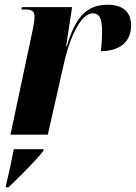

<svg xmlns="http://www.w3.org/2000/svg" viewBox="-20 -566 571 807"><path d="M118 -443 24 0H181L247 -292C279 -437 329 -510 369 -510C393 -510 409 -498 409 -434C409 -413 408 -386 404 -351C474 -351 531 -383 531 -459C531 -515 497 -546 433 -546C352 -546 300 -505 261 -372H258L283 -536H72L70 -526H88C117 -526 125 -515 125 -498C125 -480 122 -463 118 -443ZM5 214 4 221H16C58 181 130 110 160 71L164 61H38C29 109 19 154 5 214Z"/></svg>

Font: Noto Serif Display Condensed ExtraBold
Style: Italic
Weight: 800
Width: 3
Italic angle: -12°
Designer: Monotype Design Team
Foundry: Monotype Imaging Inc.
Version: Version 2.009